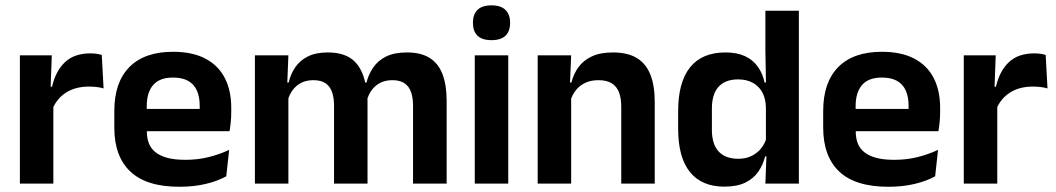

<svg xmlns="http://www.w3.org/2000/svg" viewBox="-20 -702 4036 734"><path d="M180.5 -285 148 -370.5H179Q192.5 -430 228 -464Q263.5 -498 326.5 -498Q339.5 -498 350 -496.2Q360.5 -494.5 369 -492L376 -364Q365 -367.5 350.5 -369.2Q336 -371 320 -371Q269 -371 233.2 -348.5Q197.5 -326 180.5 -285ZM184 0H56V-490.5H178L172.5 -340L184 -335.5Z M666 12Q540 12 478.5 -46Q417 -104 417 -214V-278Q417 -387 474.5 -445.5Q532 -504 641.5 -504Q715.5 -504 765 -478Q814.5 -452 839.2 -404.2Q864 -356.5 864 -290V-272.5Q864 -254.5 862.2 -235.8Q860.5 -217 857.5 -200.5H741.5Q743 -228 743.2 -252.8Q743.5 -277.5 743.5 -297.5Q743.5 -332 732.5 -356.2Q721.5 -380.5 699 -393Q676.5 -405.5 641.5 -405.5Q590 -405.5 565.5 -377Q541 -348.5 541 -296V-250.5L541.5 -236V-197.5Q541.5 -174.5 548.8 -155Q556 -135.5 573 -121.2Q590 -107 618.2 -99Q646.5 -91 689 -91Q735 -91 776.8 -101.2Q818.5 -111.5 856 -129L845 -28Q811.5 -9.5 766.2 1.2Q721 12 666 12ZM831.5 -200.5H485V-285.5H831.5Z M1687.5 0H1559V-298Q1559 -328 1551.5 -349.8Q1544 -371.5 1526.8 -383.5Q1509.5 -395.5 1480 -395.5Q1453 -395.5 1433 -385Q1413 -374.5 1400.5 -356.8Q1388 -339 1382 -316.5L1368 -386.5H1381Q1389 -418 1407 -444.2Q1425 -470.5 1456.2 -486Q1487.5 -501.5 1535.5 -501.5Q1589 -501.5 1622.2 -480.8Q1655.5 -460 1671.5 -418.8Q1687.5 -377.5 1687.5 -316.5ZM1082.5 0H954.5V-490.5H1082.5L1077.5 -366L1082.5 -360.5ZM1385 0H1257V-298Q1257 -328 1249.5 -349.8Q1242 -371.5 1224.8 -383.5Q1207.5 -395.5 1178 -395.5Q1150.5 -395.5 1130.8 -385Q1111 -374.5 1098.2 -356.8Q1085.5 -339 1079.5 -316.5L1059.5 -386.5H1083.5Q1091 -419 1108.8 -445Q1126.5 -471 1157 -486.2Q1187.5 -501.5 1233 -501.5Q1301.5 -501.5 1336.2 -466.5Q1371 -431.5 1380 -364.5Q1382 -354.5 1383.5 -341.2Q1385 -328 1385 -316.5Z M1923 0H1795V-490.5H1923ZM1859 -548.5Q1822.5 -548.5 1805.2 -565.8Q1788 -583 1788 -613.5V-616Q1788 -646.5 1805.2 -664Q1822.5 -681.5 1859 -681.5Q1895 -681.5 1912.5 -664Q1930 -646.5 1930 -616V-613.5Q1930 -582.5 1912.5 -565.5Q1895 -548.5 1859 -548.5Z M2483 0H2355V-294.5Q2355 -325.5 2346.8 -348Q2338.5 -370.5 2319.5 -383Q2300.5 -395.5 2267.5 -395.5Q2238.5 -395.5 2216.8 -385Q2195 -374.5 2181.2 -356.8Q2167.5 -339 2160.5 -316.5L2140.5 -386.5H2164.5Q2172.5 -419 2191.2 -445Q2210 -471 2242.2 -486.2Q2274.5 -501.5 2323 -501.5Q2379.5 -501.5 2414.5 -480.2Q2449.5 -459 2466.2 -417Q2483 -375 2483 -313ZM2163.5 0H2035.5V-490.5H2163.5L2158.5 -371L2163.5 -360.5Z M2749 11.5Q2662.5 11.5 2617.5 -44.5Q2572.5 -100.5 2572.5 -209.5V-277Q2572.5 -387.5 2618 -444.5Q2663.5 -501.5 2753.5 -501.5Q2797.5 -501.5 2827.8 -487.5Q2858 -473.5 2876.8 -447.5Q2895.5 -421.5 2903 -386.5H2940.5L2908 -291.5Q2907 -326 2893.8 -349.8Q2880.5 -373.5 2857 -386Q2833.5 -398.5 2801.5 -398.5Q2753 -398.5 2727.2 -370.5Q2701.5 -342.5 2701.5 -287V-206Q2701.5 -151 2727.2 -123Q2753 -95 2802.5 -95Q2830.5 -95 2852.5 -105.5Q2874.5 -116 2889.2 -134.2Q2904 -152.5 2910.5 -175.5L2941 -104H2905Q2897 -72 2879 -45.8Q2861 -19.5 2829.5 -4Q2798 11.5 2749 11.5ZM3034 0H2906L2910.5 -120L2908 -148.5V-349L2908.5 -369.5L2906 -510V-661H3034Z M3376 12Q3250 12 3188.5 -46Q3127 -104 3127 -214V-278Q3127 -387 3184.5 -445.5Q3242 -504 3351.5 -504Q3425.5 -504 3475 -478Q3524.5 -452 3549.2 -404.2Q3574 -356.5 3574 -290V-272.5Q3574 -254.5 3572.2 -235.8Q3570.5 -217 3567.5 -200.5H3451.5Q3453 -228 3453.2 -252.8Q3453.5 -277.5 3453.5 -297.5Q3453.5 -332 3442.5 -356.2Q3431.5 -380.5 3409 -393Q3386.5 -405.5 3351.5 -405.5Q3300 -405.5 3275.5 -377Q3251 -348.5 3251 -296V-250.5L3251.5 -236V-197.5Q3251.5 -174.5 3258.8 -155Q3266 -135.5 3283 -121.2Q3300 -107 3328.2 -99Q3356.5 -91 3399 -91Q3445 -91 3486.8 -101.2Q3528.5 -111.5 3566 -129L3555 -28Q3521.5 -9.5 3476.2 1.2Q3431 12 3376 12ZM3541.5 -200.5H3195V-285.5H3541.5Z M3789 -285 3756.5 -370.5H3787.5Q3801 -430 3836.5 -464Q3872 -498 3935 -498Q3948 -498 3958.5 -496.2Q3969 -494.5 3977.5 -492L3984.5 -364Q3973.5 -367.5 3959 -369.2Q3944.5 -371 3928.5 -371Q3877.5 -371 3841.8 -348.5Q3806 -326 3789 -285ZM3792.5 0H3664.5V-490.5H3786.5L3781 -340L3792.5 -335.5Z"/></svg>

Font: Anek Kannada Medium SemiBold
Style: Regular
Weight: 600
Version: Version 1.003